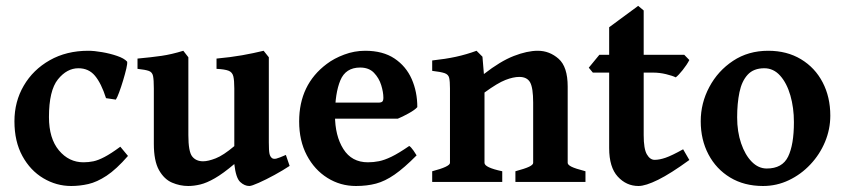

<svg xmlns="http://www.w3.org/2000/svg" viewBox="-20 -615 2855 649"><path d="M412.6 -87.9Q373 -42.5 340.3 -21Q307.6 0.5 278.6 7.1Q249.5 13.7 220.7 13.7Q170.4 13.7 126.5 -12.5Q82.5 -38.6 55.7 -87.6Q28.8 -136.7 28.8 -205.1Q28.8 -271.5 60.3 -325.4Q91.8 -379.4 148.2 -411.4Q204.6 -443.4 278.3 -443.4Q298.3 -443.4 325.2 -438.7Q352.1 -434.1 375.7 -426Q399.4 -418 409.7 -406.7Q411.1 -400.9 407 -383.1Q402.8 -365.2 396.2 -343.3Q389.6 -321.3 382.8 -303Q376 -284.7 371.6 -278.3L338.4 -283.2Q322.3 -333.5 301 -358.9Q279.8 -384.3 245.1 -384.3Q206.1 -384.3 175.8 -346.7Q145.5 -309.1 145.5 -219.2Q145.5 -147 179.2 -106.7Q212.9 -66.4 262.2 -66.4Q279.3 -66.4 295.7 -69.8Q312 -73.2 333.5 -84.5Q355 -95.7 386.7 -119.1Z M959 -54.2Q937 -39.6 908 -23.7Q878.9 -7.8 854.7 2.9Q830.6 13.7 822.8 13.7Q806.6 13.7 792 0.2Q777.3 -13.2 772 -60.5Q733.9 -28.3 706.3 -12.5Q678.7 3.4 657.2 8.5Q635.7 13.7 616.2 13.7Q587.9 13.7 561.3 2.2Q534.7 -9.3 517.3 -40.3Q500 -71.3 500 -128.9V-315.9Q500 -345.2 497.3 -358.2Q494.6 -371.1 483.2 -375.2Q471.7 -379.4 444.8 -382.3V-417Q492.7 -421.4 526.4 -426.3Q560.1 -431.2 599.6 -443.4L616.7 -421.4V-158.2Q616.7 -102.5 629.6 -86.2Q642.6 -69.8 666.5 -69.8Q683.6 -69.8 709.2 -79.8Q734.9 -89.8 772 -121.1V-315.9Q772 -343.8 768.6 -357.4Q765.1 -371.1 752.4 -376Q739.7 -380.9 711.9 -382.3V-417Q759.8 -421.4 798.3 -428.2Q836.9 -435.1 871.1 -443.4L888.7 -421.4V-133.8Q888.7 -105.5 890.9 -95.5Q893.1 -85.4 899.4 -80.6Q904.8 -76.7 914.1 -78.9Q923.3 -81.1 946.3 -91.3Z M1390.6 -252.9Q1382.8 -243.7 1361.1 -231.7Q1339.4 -219.7 1324.7 -213.9H1045.9L1046.4 -268.1H1258.3Q1268.6 -268.1 1272.2 -271.5Q1275.9 -274.9 1275.9 -284.7Q1275.9 -303.2 1268.6 -327.1Q1261.2 -351.1 1244.1 -368.9Q1227.1 -386.7 1197.3 -386.7Q1148.4 -386.7 1130.4 -343.3Q1112.3 -299.8 1112.3 -225.6Q1112.3 -156.2 1140.6 -111.3Q1168.9 -66.4 1223.6 -66.4Q1242.7 -66.4 1261 -70.1Q1279.3 -73.7 1303.2 -85.2Q1327.1 -96.7 1363.3 -121.6Q1369.1 -118.2 1377.7 -106Q1386.2 -93.8 1388.2 -89.8Q1345.7 -46.9 1313.5 -24.7Q1281.2 -2.4 1251 5.6Q1220.7 13.7 1183.1 13.7Q1130.4 13.7 1086.7 -13.7Q1043 -41 1017.1 -90.1Q991.2 -139.2 991.2 -204.6Q991.2 -329.1 1084.5 -398.9Q1108.9 -417.5 1143.3 -430.4Q1177.7 -443.4 1214.4 -443.4Q1274.4 -443.4 1313.5 -417.2Q1352.5 -391.1 1371.6 -347.9Q1390.6 -304.7 1390.6 -252.9Z M1722.2 0V-36.1Q1754.9 -44.9 1768.6 -51.5Q1782.2 -58.1 1782.2 -64.5V-268.1Q1782.2 -317.9 1772 -336.4Q1761.7 -355 1735.4 -355Q1714.8 -355 1688.5 -344.7Q1662.1 -334.5 1617.7 -302.2V-64.5Q1617.7 -48.8 1677.7 -36.1V0H1440.9V-36.1Q1501 -51.8 1501 -64.5V-315.9Q1501 -340.3 1498.3 -351.8Q1495.6 -363.3 1482.9 -367.7Q1470.2 -372.1 1440.9 -375.5V-410.6Q1486.3 -415.5 1521.2 -423.1Q1556.2 -430.7 1590.8 -443.4L1610.8 -423.3L1615.7 -364.7Q1671.4 -408.2 1716.8 -425.8Q1762.2 -443.4 1797.9 -443.4Q1837.4 -443.4 1868.2 -416.3Q1898.9 -389.2 1898.9 -322.3V-64.5Q1898.9 -58.1 1911.1 -51.8Q1923.3 -45.4 1959 -36.1V0Z M2310.1 -74.2Q2247.1 -28.3 2204.6 -7.3Q2162.1 13.7 2138.2 13.7Q2097.2 13.7 2068.1 -18.1Q2039.1 -49.8 2039.1 -114.3V-369.6H1983.9L1970.2 -386.2L2005.9 -429.7H2039.1V-522.9L2137.2 -595.2L2155.8 -579.6V-429.7H2293L2310.1 -412.1Q2301.8 -396 2287.6 -378.2Q2273.4 -360.4 2264.2 -353.5Q2253.4 -358.9 2231.4 -364.3Q2209.5 -369.6 2187.5 -369.6H2155.8V-158.2Q2155.8 -111.8 2166.5 -93.3Q2177.2 -74.7 2192.9 -74.7Q2209 -74.7 2229.7 -81.8Q2250.5 -88.9 2289.1 -110.4Z M2786.6 -224.1Q2786.6 -178.2 2768.8 -135.5Q2751 -92.8 2719.2 -59.1Q2687.5 -25.4 2646.5 -5.9Q2605.5 13.7 2559.1 13.7Q2495.6 13.7 2448.2 -14.9Q2400.9 -43.5 2374.8 -93Q2348.6 -142.6 2348.6 -205.1Q2348.6 -266.6 2377.7 -321Q2406.7 -375.5 2458 -409.4Q2509.3 -443.4 2576.7 -443.4Q2640.1 -443.4 2687.5 -414.8Q2734.9 -386.2 2760.7 -336.7Q2786.6 -287.1 2786.6 -224.1ZM2663.6 -202.1Q2663.6 -251 2651.6 -292.5Q2639.6 -334 2617.2 -359.1Q2594.7 -384.3 2563.5 -384.3Q2527.3 -384.3 2507.3 -362.5Q2487.3 -340.8 2479.5 -303.2Q2471.7 -265.6 2471.7 -218.3Q2471.7 -169.9 2485.1 -130.6Q2498.5 -91.3 2521 -68.4Q2543.5 -45.4 2571.8 -45.4Q2624.5 -45.4 2644 -85.7Q2663.6 -126 2663.6 -202.1Z"/></svg>

Font: Namdhinggo
Style: Bold
Weight: 700
Designer: Victor Gaultney
Foundry: SIL International
Version: Version 3.001